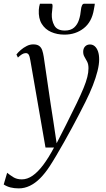

<svg xmlns="http://www.w3.org/2000/svg" viewBox="-81 -767 569 1034"><path d="M82.5 -441.5Q79 -463.5 73.8 -472.2Q68.5 -481 58 -481Q47.5 -481 37.2 -474.5Q27 -468 15.5 -457L7.5 -473.5Q16 -485 30.8 -497.8Q45.5 -510.5 62.8 -519.2Q80 -528 98 -528Q119 -528 130.2 -519.5Q141.5 -511 146.5 -496Q151.5 -481 154.5 -461.5Q161 -418 167.2 -375Q173.5 -332 179.8 -288.8Q186 -245.5 192.5 -202.5Q199 -159.5 206 -116L224 4.5L275 -95.5Q309 -163 332 -210.8Q355 -258.5 369 -292.8Q383 -327 389.2 -352.2Q395.5 -377.5 395.5 -399.5Q395.5 -421.5 388.2 -435.2Q381 -449 374 -460.8Q367 -472.5 367 -488.5Q367 -506 377.2 -516.8Q387.5 -527.5 403.5 -527.5Q418.5 -527.5 429.5 -517.8Q440.5 -508 446.8 -490.2Q453 -472.5 453 -447Q453 -419.5 444 -383.8Q435 -348 418.8 -306.5Q402.5 -265 379.5 -219Q364.5 -189 345.8 -152.8Q327 -116.5 306.2 -78Q285.5 -39.5 264.2 -2Q243 35.5 223.2 69Q203.5 102.5 186.5 128.5Q162 166 135.5 192.8Q109 219.5 80 233.5Q51 247.5 20.5 247.5Q-4.5 247.5 -24.2 242.5Q-44 237.5 -61 226.5L-42.5 163.5Q-30 174 -10.5 186.5Q9 199 36.5 199Q66 199 94.5 179.2Q123 159.5 151.8 121.2Q180.5 83 210 27.5H164ZM194.5 -747Q200.5 -747 201.5 -741Q202.5 -735 201.5 -726.5Q201 -719 199.8 -709Q198.5 -699 198 -691.5Q196.5 -657 211.5 -629.8Q226.5 -602.5 268 -602.5Q300 -602.5 318 -618.5Q336 -634.5 344.2 -660Q352.5 -685.5 355 -715Q356 -726.5 360.2 -736.8Q364.5 -747 372.5 -747H429.5Q429 -743.5 428.5 -737.8Q428 -732 424.5 -715.5Q413.5 -649 370 -614.8Q326.5 -580.5 266 -580.5Q226.5 -580.5 194.2 -594.8Q162 -609 143.8 -638.5Q125.5 -668 128 -714Q128.5 -722 130 -730.8Q131.5 -739.5 134 -747Z"/></svg>

Font: Merriweather 120pt Light
Style: Italic
Weight: 300
Italic angle: -7.8°
Version: Version 2.101